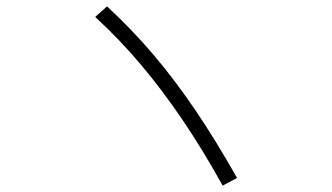

<svg xmlns="http://www.w3.org/2000/svg" viewBox="-20 -667 1040 601"><path d="M677 -86Q613 -201 550.5 -293Q488 -385 422 -463.5Q356 -542 278 -614L315 -647Q393 -575 460.5 -495.5Q528 -416 592 -321.5Q656 -227 722 -110Z"/></svg>

Font: M PLUS 1 Thin Light
Style: Regular
Weight: 300
Version: Version 1.001